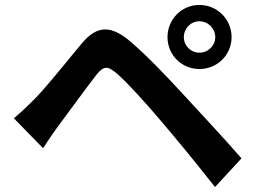

<svg xmlns="http://www.w3.org/2000/svg" viewBox="-20 -762 1040 776"><path d="M723 -612C723 -647 751 -676 786 -676C821 -676 850 -647 850 -612C850 -577 821 -549 786 -549C751 -549 723 -577 723 -612ZM657 -612C657 -540 714 -483 786 -483C858 -483 916 -540 916 -612C916 -684 858 -742 786 -742C714 -742 657 -684 657 -612ZM36 -284 154 -163C171 -189 195 -225 218 -256C259 -311 331 -410 370 -460C385 -479 397 -488 410 -488C422 -488 434 -480 451 -466C488 -435 573 -342 635 -268C694 -199 785 -88 849 -6L956 -122C884 -205 777 -319 710 -392C648 -459 573 -538 506 -595C467 -628 435 -643 405 -643C372 -643 342 -624 310 -586C242 -504 164 -406 118 -360C88 -330 66 -309 36 -284Z"/></svg>

Font: Noto Sans KR Bold
Style: Regular
Weight: 700
Designer: Ryoko NISHIZUKA  (kana & ideographs); Paul D. Hunt (Latin, Greek & Cyrillic); Wenlong ZHANG  (bopomofo); Sandoll Communi
Foundry: Adobe Systems Incorporated
Version: Version 1.004;PS 1.004;hotconv 1.0.82;makeotf.lib2.5.63406